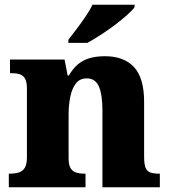

<svg xmlns="http://www.w3.org/2000/svg" viewBox="-20 -786 716 806"><path d="M17 0V-57H20Q43 -57 59 -62Q75 -67 84 -81.5Q93 -96 93 -125V-415Q93 -442 85 -456Q77 -470 62 -474.5Q47 -479 25 -479H22V-536H251L264 -469H269Q286 -498 306.5 -515.5Q327 -533 355 -541.5Q383 -550 421 -550Q500 -550 542.5 -504.5Q585 -459 585 -358V-128Q585 -97 591 -82Q597 -67 611 -62Q625 -57 647 -57H651V0H410V-322Q410 -387 395.5 -422Q381 -457 344 -457Q315 -457 298.5 -435.5Q282 -414 275 -379.5Q268 -345 268 -305V-122Q268 -94 276 -80.5Q284 -67 298.5 -62Q313 -57 335 -57H339V0ZM267 -619Q282 -638 301.5 -664Q321 -690 339.5 -717Q358 -744 368 -766H545V-756Q536 -743 513.5 -723Q491 -703 462 -681Q433 -659 402.5 -639.5Q372 -620 347 -606H267Z"/></svg>

Font: Noto Serif Kannada ExtraBold
Style: Regular
Weight: 800
Version: Version 2.003